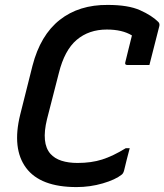

<svg xmlns="http://www.w3.org/2000/svg" viewBox="-20 -740 668 780"><path d="M291 20Q144 20 86 -58Q28 -136 62 -274L112 -473Q144 -597 222.5 -659Q301 -721 418 -720Q501 -720 549 -698.5Q597 -677 623 -651Q630 -644 627 -633Q618 -599 607.5 -556.5Q597 -514 587 -476H497Q486 -476 489 -487Q495 -512 501.5 -538Q508 -564 516 -596Q477 -620 414 -620Q341 -620 291.5 -578Q242 -536 219 -443L171 -256Q147 -158 185 -115Q202 -96 230 -87Q258 -78 295 -78Q351 -78 395 -92Q439 -106 491 -138H507Q501 -114 495 -92Q489 -70 484 -47Q481 -36 475 -31Q449 -10 397.5 5Q346 20 291 20Z"/></svg>

Font: Recursive Sn Lnr St Med
Style: Italic
Weight: 500
Italic angle: -15°
Version: Version 1.079;hotconv 1.0.112;makeotfexe 2.5.65598; ttfautoh